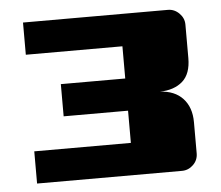

<svg xmlns="http://www.w3.org/2000/svg" viewBox="-42 -547 685 594"><g transform="rotate(-5 300.0 -250.0)"><path d="M50 -100H350V-200H150V-300H350V-400H50V-500H500Q520 -500 535 -485Q550 -470 550 -450V-346Q550 -297 524 -274Q498 -251 453 -250Q499 -248 524.5 -220.5Q550 -193 550 -147V-50Q550 -29 535 -14.5Q520 0 500 0H50Z"/></g></svg>

Font: Tokeely Brookings
Style: Regular
Weight: 400
Designer: Peter Wiegel
Foundry: Peter Wiegel
Version: Version 2.001